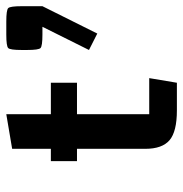

<svg xmlns="http://www.w3.org/2000/svg" viewBox="-6 -576 582 610"><g transform="rotate(-90 285.0 -271.0)"><path d="M570.3 -427.2 483.4 -252.9 431.2 -279.3 504.9 -427.2H480Q443.4 -427.2 437.3 -433.3Q431.2 -439.5 431.2 -476.1V-493.2Q431.2 -529.8 437.3 -535.9Q443.4 -542 480 -542H521.5Q558.1 -542 564.2 -535.9Q570.3 -529.8 570.3 -493.2ZM239.3 0Q171.9 0 144.5 -23.4Q117.2 -46.9 117.2 -100.1V-317.4H78.1V-400.4H117.2V-523.4L227.1 -542V-400.4H327.1V-317.4H227.1V-87.9H341.8L327.1 0Z"/></g></svg>

Font: Squarish Sans CT
Style: Regular
Weight: 400
Version: Version 0.9